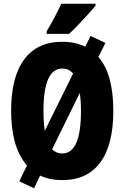

<svg xmlns="http://www.w3.org/2000/svg" viewBox="-20 -947 661 1020"><path d="M582 -357.9Q582 -178.2 512.9 -84.2Q443.8 9.8 311 9.8Q243.7 9.8 192.9 -14.2L161.1 53.2L82 16.1L123 -66.9Q75.7 -126.5 57.4 -197.8Q39.1 -269 39.1 -358.9Q39.1 -537.6 108.6 -631.3Q178.2 -725.1 311 -725.1Q378.4 -725.1 433.1 -699.2L460.9 -755.9L540 -719.2L502.9 -644Q543 -598.1 562.5 -526.1Q582 -454.1 582 -357.9ZM210.9 -357.9Q210.9 -327.1 212.6 -301Q214.4 -274.9 217.8 -252L368.2 -556.2Q345.7 -583 311 -583Q210.9 -583 210.9 -357.9ZM410.2 -357.9Q410.2 -412.1 403.8 -453.1L256.8 -153.8Q278.3 -131.8 311 -131.8Q410.2 -131.8 410.2 -357.9ZM487.8 -927.2V-917Q474.1 -900.4 450.4 -874Q426.8 -847.7 399.4 -819.1Q372.1 -790.5 347.2 -767.1H228V-781.2Q252 -820.8 271.2 -857.7Q290.5 -894.5 306.2 -927.2Z"/></svg>

Font: Open Sans Condensed ExtraBold
Style: Regular
Weight: 800
Width: 3
Designer: Monotype Design Team
Foundry: Monotype Imaging Inc.
Version: Version 3.000; ttfautohint (v1.8.4)